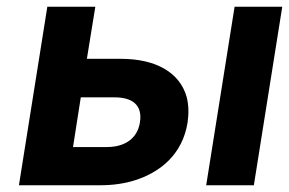

<svg xmlns="http://www.w3.org/2000/svg" viewBox="-20 -548 855 568"><path d="M36 0H278C314 0 348 -5 377 -14C454 -38 520 -91 535 -186C539 -214 538 -239 532 -262C511 -334 441 -374 337 -374H237L262 -528H120ZM196 -113 219 -260H319C372 -260 402 -237 394 -186C386 -136 347 -113 296 -113ZM590 0H731L815 -528H674Z"/></svg>

Font: Asimov Pro
Style: BdObl
Weight: 700
Designer: Google
Version: Version 2.000980; 2014